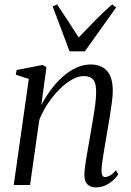

<svg xmlns="http://www.w3.org/2000/svg" viewBox="-20 -822 581 853"><path d="M163.5 -355.5Q184 -394 209 -427Q234 -460 262.2 -484.2Q290.5 -508.5 320.8 -522Q351 -535.5 382.5 -535.5Q429.5 -535.5 455.2 -507.5Q481 -479.5 481 -418Q481 -399 477.2 -369Q473.5 -339 467.8 -303.8Q462 -268.5 456 -234Q450.5 -202.5 445 -170.2Q439.5 -138 435.5 -110.8Q431.5 -83.5 431 -66Q431 -50.5 434.5 -43Q438 -35.5 446.5 -35.5Q456.5 -35.5 468.8 -42.2Q481 -49 495.5 -65.5L505.5 -47.5Q498 -35.5 483.2 -21.8Q468.5 -8 449 1.2Q429.5 10.5 405.5 10.5Q390.5 10.5 379 4.8Q367.5 -1 361 -13.5Q354.5 -26 355 -46.5Q355 -59.5 357.5 -79.5Q360 -99.5 364.2 -124.5Q368.5 -149.5 373.2 -176.5Q378 -203.5 382.5 -230Q387 -255 391.2 -280.5Q395.5 -306 399.2 -330.2Q403 -354.5 405 -376Q407 -397.5 407 -414Q407 -439.5 401.5 -454.8Q396 -470 383.5 -477Q371 -484 350 -484Q327.5 -484 300 -468.5Q272.5 -453 245 -426Q217.5 -399 193.8 -363.8Q170 -328.5 154.5 -289L113.5 0H41L108 -471.5L50 -490L54 -511L169.5 -533.5L186.5 -523.5ZM289 -594 214 -793.5 233.5 -802.5Q255.5 -769.5 279.5 -733.2Q303.5 -697 329.5 -655.5Q363.5 -690.5 398.2 -726.5Q433 -762.5 478 -802.5L496 -789L357 -594Z"/></svg>

Font: Merriweather 96pt Light
Style: Italic
Weight: 300
Italic angle: -7.8°
Version: Version 2.101